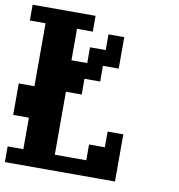

<svg xmlns="http://www.w3.org/2000/svg" viewBox="-85 -846 861 924"><g transform="rotate(10 346.0 -384.5)"><path d="M0 0V-76.7H76.7V-230.5H0V-384.3H76.7V-691.9H0V-769H307.6V-691.9H230.5V-538.1H307.6V-615.2H384.3V-691.9H461.4V-538.1H384.3V-461.4H307.6V-384.3H230.5V-76.7H384.3V-153.8H461.4V-230.5H538.1V0Z"/></g></svg>

Font: Good Old DOS
Style: Regular
Weight: 400
Designer: Vasily Draigo
Foundry: Vasily Draigo
Version: 1.0